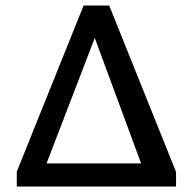

<svg xmlns="http://www.w3.org/2000/svg" viewBox="-20 -678 701 698"><path d="M66 0V-84H585V0ZM620 0H524L302 -601H348L117 0H41V-54L284 -658H377L620 -53Z"/></svg>

Font: Ysabeau Office SemiBold
Style: Regular
Weight: 600
Designer: Christian Thalmann (Catharsis Fonts)
Version: Version 2.001;gftools[0.9.30]; featfreeze: tnum,lnum,ss02